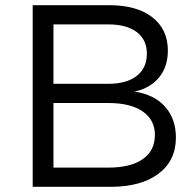

<svg xmlns="http://www.w3.org/2000/svg" viewBox="-20 -720 756 740"><path d="M627 -525Q627 -463 593 -421.5Q559 -380 498 -367Q574 -356 616 -309Q658 -262 658 -190Q658 -101 591 -50.5Q524 0 406 0H106V-700H401Q507 -700 567 -653.5Q627 -607 627 -525ZM186 -397H397Q468 -397 507 -427.5Q546 -458 546 -513Q546 -567 507 -596.5Q468 -626 397 -626H186ZM186 -74H397Q483 -74 530 -106.5Q577 -139 577 -200Q577 -258 530 -290.5Q483 -323 397 -323H186Z"/></svg>

Font: Kalaa
Style: Regular
Weight: 400
Version: Version 1.20 June 5, 2016